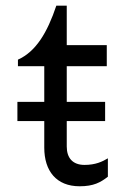

<svg xmlns="http://www.w3.org/2000/svg" viewBox="-20 -649 458 684"><path d="M217.8 -286.1V-413.1H360.4V-488.3H217.8V-628.9H180.7C148.4 -532.2 107.4 -464.8 43.9 -436.5V-413.1H137.7V-286.1H42V-217.8H137.7V-123C137.7 -40 180.7 14.6 263.7 14.6C313.5 14.6 337.9 1 364.3 -19.5V-85C344.7 -73.2 320.3 -61.5 281.2 -61.5C238.3 -61.5 217.8 -86.9 217.8 -127V-217.8H354.5V-286.1Z"/></svg>

Font: Sen-gleads
Style: Bold
Weight: 700
Designer: Kosal Sen, Philatype
Foundry: Philatype
Version: Version 1.004; ttfautohint (v1.8.3)